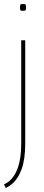

<svg xmlns="http://www.w3.org/2000/svg" viewBox="-29 -731 221 959"><path d="M86 -677Q75 -677 73 -679.5Q71 -682 71 -694Q71 -706 73 -708.5Q75 -711 86 -711Q96 -711 98.5 -708.5Q101 -706 101 -694Q101 -682 98.5 -679.5Q96 -677 86 -677ZM97 -530V-14Q97 64 79 114Q61 164 27 191Q21 196 14 200Q7 204 0 208L-9 190Q2 185 13 177Q44 153 60.5 106Q77 59 77 -14V-530Z"/></svg>

Font: Georama Thin
Style: Regular
Weight: 100
Designer: Jean-Baptiste Levee
Foundry: Production Type
Version: Version 1.000